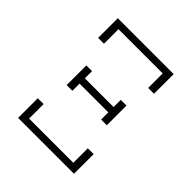

<svg xmlns="http://www.w3.org/2000/svg" viewBox="-200 -868 1001 1001"><g transform="rotate(45 300.0 -367.5)"><path d="M94 -590V-735H506V-590H463V-697H137V-590ZM152 -300V-445H194V-392H406V-445H448V-300H406V-353H194V-300ZM94 0V-145H137V-38H463V-145H506V0Z"/></g></svg>

Font: Iosevka Slab XLtEx
Style: Regular
Weight: 200
Width: 7
Monospace: yes
Designer: Belleve Invis
Foundry: Belleve Invis
Version: Version 11.1.0; ttfautohint (v1.8.3)